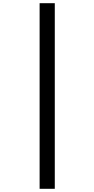

<svg xmlns="http://www.w3.org/2000/svg" viewBox="-20 -813 591 1202"><path d="M228 -793H323V369H228Z"/></svg>

Font: Noto Sans Kannada ExtraCondensed SemiBold
Style: Regular
Weight: 600
Width: 2
Designer: Jelle Bosma - Monotype Design Team
Foundry: Monotype Imaging Inc.
Version: Version 2.005; ttfautohint (v1.8.4.7-5d5b)